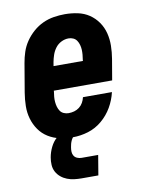

<svg xmlns="http://www.w3.org/2000/svg" viewBox="-83 -599 666 855"><g transform="rotate(-10 250.0 -171.5)"><path d="M210 8Q180 8 151.5 2Q123 -4 99 -19Q75 -34 59 -57Q43 -80 35 -107.5Q27 -135 27.5 -165Q28 -195 33 -225L55 -355Q59 -379 67 -403.5Q75 -428 90 -450Q105 -472 125.5 -490Q146 -508 170 -519Q194 -530 219.5 -534Q245 -538 269 -538Q299 -538 327.5 -532Q356 -526 379 -510.5Q402 -495 418 -472Q434 -449 441 -421.5Q448 -394 447.5 -364.5Q447 -335 442 -305L426 -211H162V-207Q160 -195 159 -183.5Q158 -172 159 -160.5Q160 -149 163 -138.5Q166 -128 172 -119Q178 -110 188.5 -105.5Q199 -101 210 -101Q223 -101 235.5 -104.5Q248 -108 258.5 -116Q269 -124 275.5 -135.5Q282 -147 285 -160H416Q408 -125 389.5 -93Q371 -61 342.5 -37Q314 -13 279.5 -2.5Q245 8 210 8ZM180 -319H313V-323Q315 -335 316 -346.5Q317 -358 316.5 -369Q316 -380 313 -391Q310 -402 304 -411Q298 -420 288 -424.5Q278 -429 267 -429Q250 -429 234 -421Q218 -413 207.5 -399Q197 -385 191.5 -369Q186 -353 183 -337ZM217 195Q200 195 183.5 193Q167 191 151.5 185Q136 179 123.5 168.5Q111 158 103.5 144Q96 130 95 113Q94 96 97 79Q101 56 112 33.5Q123 11 141.5 -5Q160 -21 184 -28Q208 -35 231 -35L225 0Q217 0 211.5 6.5Q206 13 202.5 20.5Q199 28 197 35.5Q195 43 194 50Q192 61 192.5 71Q193 81 198 89Q203 97 212.5 101Q222 105 232 105H307L292 195Z"/></g></svg>

Font: Iosevka Slab Heavy Oblique
Style: Regular
Weight: 900
Italic angle: -9°
Monospace: yes
Designer: Belleve Invis
Foundry: Belleve Invis
Version: Version 11.1.1; ttfautohint (v1.8.3)